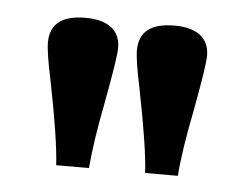

<svg xmlns="http://www.w3.org/2000/svg" viewBox="-32 -761 442 337"><g transform="rotate(5 188.5 -592.0)"><path d="M77.6 -460.9Q75.2 -505.9 54.7 -608.4Q44.4 -656.2 44.4 -674.3Q44.4 -723.1 106.4 -723.1Q136.2 -723.1 152.1 -710.9Q168 -698.7 168 -675.3Q168 -658.2 152.8 -577.1Q139.6 -510.3 135.3 -460.9ZM234.4 -460.9Q231.9 -505.9 211.4 -608.4Q201.2 -656.2 201.2 -674.3Q201.2 -723.1 263.2 -723.1Q293 -723.1 308.8 -710.9Q324.7 -698.7 324.7 -675.3Q324.7 -658.2 309.6 -577.1Q294.9 -503.4 292 -460.9Z"/></g></svg>

Font: Elstob 18pt SemiBold
Style: Regular
Weight: 600
Designer: Peter S. Baker
Version: Version 1.015